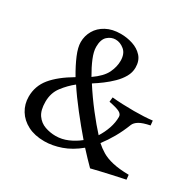

<svg xmlns="http://www.w3.org/2000/svg" viewBox="-158 -871 1055 1048"><g transform="rotate(30 369.5 -347.0)"><path d="M610 -303Q591 -254 567 -212Q543 -170 516 -135Q538 -115 565.5 -98.5Q593 -82 634 -72.5Q675 -63 736 -62L739 -33Q739 -33 715.5 -28Q692 -23 657.5 -15.5Q623 -8 589.5 0Q556 8 536 13Q517 -6 496.5 -27.5Q476 -49 456 -71Q404 -28 349.5 -9Q295 10 245 10Q184 10 140.5 -12.5Q97 -35 73.5 -73.5Q50 -112 50 -159Q50 -226 92 -277.5Q134 -329 219 -379H218Q186 -433 166.5 -479.5Q147 -526 147 -559Q147 -598 166.5 -632Q186 -666 224 -686.5Q262 -707 315 -707Q354 -707 391 -695Q428 -683 452 -656.5Q476 -630 476 -587Q476 -556 460 -528Q444 -500 419 -475.5Q394 -451 366.5 -430.5Q339 -410 315 -395Q313 -393 313 -393Q354 -329 401.5 -268Q449 -207 486 -167Q507 -200 519.5 -236.5Q532 -273 532 -309Q532 -326 513 -336Q494 -346 446 -355L449 -384Q478 -381 514 -379.5Q550 -378 587 -378Q619 -378 648.5 -379.5Q678 -381 702 -384L705 -355Q660 -346 638.5 -333Q617 -320 610 -303ZM233 -578Q233 -549 249.5 -509Q266 -469 293 -423Q349 -462 368 -501Q387 -540 387 -578Q387 -623 361 -644.5Q335 -666 306 -666Q278 -666 255.5 -645.5Q233 -625 233 -578ZM284 -46Q323 -46 360 -62Q397 -78 428 -103Q378 -161 327.5 -225.5Q277 -290 241 -345Q204 -316 173.5 -276Q143 -236 143 -180Q143 -127 163.5 -98Q184 -69 216.5 -57.5Q249 -46 284 -46Z"/></g></svg>

Font: Average
Style: Regular
Weight: 400
Designer: Eduardo Tunni
Foundry: Eduardo Rodriguez Tunni
Version: Version 1.003; ttfautohint (v1.8.4.7-5d5b)